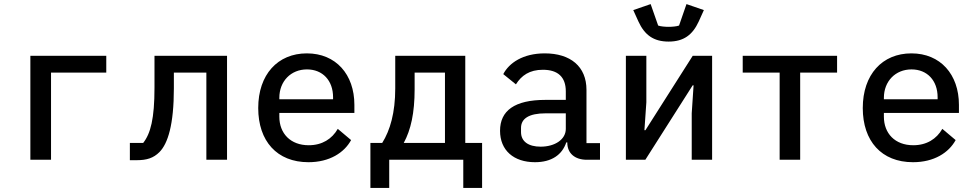

<svg xmlns="http://www.w3.org/2000/svg" viewBox="-20 -793 4841 953"><path d="M130.7 0H233.3V-432.5H507.5V-516H130.7Z M624.6 2.1H659.1C708.5 2.1 741.8 -8.5 771.3 -38C813.6 -80.6 843 -175.1 843 -354.8V-432.5H1004.3V0H1106.9V-516H746.8V-357.6C746.8 -204.2 727.6 -130.3 690.7 -83.5H624.6Z M1511 12.1C1615.8 12.1 1688.6 -35.2 1722.7 -97.7L1656.6 -153.4C1627.8 -103.3 1578.8 -72.1 1512.4 -72.1C1421.5 -72.1 1366.5 -131 1366.5 -213.8V-232.6H1739V-272.7C1739 -423.7 1647 -528.1 1503.2 -528.1C1358.3 -528.1 1261.7 -422.9 1261.7 -256.7C1261.7 -93 1354.4 12.1 1511 12.1ZM1366.5 -300.4V-307.5C1366.5 -389.6 1423.7 -448.5 1503.6 -448.5C1581.7 -448.5 1633.2 -393.1 1633.2 -310.4V-300.4Z M1818.5 139.9H1911.9V0H2279.5V139.9H2372.9V-83.5H2289.4V-516H1941.8V-354C1941.8 -234 1916.5 -146.3 1877.1 -83.5H1818.5ZM1984 -83.5C2019.5 -148.8 2038 -232.6 2038 -350.1V-432.5H2188.6V-83.5Z M2892.8 0H2958.1V-82.4H2891V-346.9C2891 -463.1 2811.4 -528.1 2683.9 -528.1C2575.6 -528.1 2506.7 -480.5 2478 -425.1L2540.8 -374.3C2568.2 -418.3 2608.3 -446.7 2674.7 -446.7C2749.6 -446.7 2788.4 -410.2 2788.4 -339.5V-297.2H2687.1C2533.7 -297.2 2462 -243.3 2462 -143.8C2462 -46.9 2529.8 12.1 2635.3 12.1C2717.7 12.1 2770.2 -24.5 2790.8 -86.3H2795.8V-84.5C2795.8 -33.4 2832 0 2892.8 0ZM2566.1 -137.4V-158C2566.1 -204.5 2605.5 -230.5 2688.6 -230.5H2788.4V-153.1C2788.4 -101.6 2735.4 -65 2663.4 -65C2603.7 -65 2566.1 -90.2 2566.1 -137.4Z M3086.6 0H3183.2L3418 -369.3H3422.6L3413.4 -230.8V0H3514.6V-516H3418.3L3183.6 -146.7H3178.6L3188.2 -285.2V-516H3086.6ZM3123.2 -742.9 3148.8 -686.4C3179.3 -619.7 3223.7 -586.6 3298.7 -586.6C3373.2 -586.6 3417.6 -619.7 3448.2 -686.4L3473.7 -742.9L3387.4 -772.7L3350.5 -666.2C3338.1 -661.6 3315 -659.8 3298.7 -659.8C3282.3 -659.8 3258.9 -661.6 3246.8 -666.2L3209.5 -772.7Z M3849.8 0H3951.7V-432.5H4134.9V-516H3666.5V-432.5H3849.8Z M4511.7 12.1C4616.5 12.1 4689.3 -35.2 4723.4 -97.7L4657.3 -153.4C4628.6 -103.3 4579.5 -72.1 4513.1 -72.1C4422.2 -72.1 4367.2 -131 4367.2 -213.8V-232.6H4739.7V-272.7C4739.7 -423.7 4647.7 -528.1 4503.9 -528.1C4359 -528.1 4262.4 -422.9 4262.4 -256.7C4262.4 -93 4355.1 12.1 4511.7 12.1ZM4367.2 -300.4V-307.5C4367.2 -389.6 4424.4 -448.5 4504.3 -448.5C4582.4 -448.5 4633.9 -393.1 4633.9 -310.4V-300.4Z"/></svg>

Font: Margiela Mono Medium
Style: Regular
Weight: 500
Designer: Mike Abbink, Paul van der Laan, Pieter van Rosmalen
Foundry: Bold Monday
Version: Version 2.003 2021